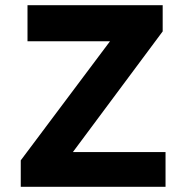

<svg xmlns="http://www.w3.org/2000/svg" viewBox="-20 -720 715 740"><path d="M60 0V-102L404 -561H86V-700H607V-599L261 -134H618V0Z"/></svg>

Font: Lexend Deca SemiBold
Style: Regular
Weight: 600
Designer: Bonnie Shaver-Troup, Thomas Jockin
Foundry: Lexend
Version: Version 1.008; ttfautohint (v1.8.4.7-5d5b)